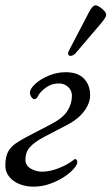

<svg xmlns="http://www.w3.org/2000/svg" viewBox="-26 -684 417 718"><path d="M99 14Q71 14 47 4.5Q23 -5 8.5 -23Q-6 -41 -6 -64Q-6 -95 3 -114Q12 -133 32 -147Q52 -161 83 -177L162 -218Q209 -242 226 -269Q243 -296 243 -326Q243 -346 228.5 -359Q214 -372 194 -372Q167 -372 145 -356Q123 -340 115 -323Q114 -320 110.5 -316.5Q107 -313 102 -313Q98 -313 94.5 -317Q91 -321 88.5 -326.5Q86 -332 86 -337Q86 -352 105.5 -370Q125 -388 156 -401Q187 -414 219 -414Q265 -414 288 -390Q311 -366 311 -328Q311 -298 288.5 -268Q266 -238 227 -218L139 -172Q103 -153 86 -134Q69 -115 69 -87Q69 -65 89 -53.5Q109 -42 131 -42Q160 -42 192 -54.5Q224 -67 244 -82Q247 -84 249.5 -86.5Q252 -89 256 -89Q259 -89 261 -85.5Q263 -82 263 -77Q263 -68 249.5 -52.5Q236 -37 213 -22Q190 -7 160.5 3.5Q131 14 99 14ZM238 -475Q230 -475 229 -481.5Q228 -488 232 -495L307 -639Q312 -649 318.5 -656.5Q325 -664 332 -664Q337 -664 346.5 -658Q356 -652 363.5 -644Q371 -636 371 -628Q371 -624 366.5 -616.5Q362 -609 353 -598L261 -490Q257 -484 250.5 -479.5Q244 -475 238 -475Z"/></svg>

Font: EB Garamond
Style: Italic
Weight: 400
Italic angle: -17.2°
Designer: Georg Duffner and Octavio Pardo
Foundry: Georg Duffner
Version: Version 1.001